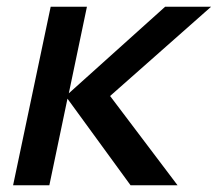

<svg xmlns="http://www.w3.org/2000/svg" viewBox="-20 -552 649 572"><path d="M19 0 131 -532H239L185 -274L472 -532H609L308 -266L509 0H369L181 -258L127 0Z"/></svg>

Font: Geist Medium
Style: Italic
Weight: 500
Italic angle: -12°
Designer: Basement.studio, Andrés Briganti, Mateo Zaragoza
Foundry: Basement.studio, Vercel, Andrés Briganti, Guido Ferreyra, Mateo Zaragoza
Version: Version 1.500; ttfautohint (v1.8.4.7-5d5b)